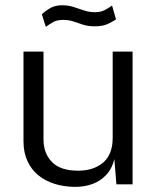

<svg xmlns="http://www.w3.org/2000/svg" viewBox="-20 -718 608 748"><path d="M270 10Q228.5 9.5 192.5 -1.8Q156.5 -13 129.2 -35.2Q102 -57.5 86.8 -90.8Q71.5 -124 71.5 -168V-517H149.5V-175Q149.5 -120.5 182.5 -86.8Q215.5 -53 284 -53Q345 -53 382 -84.8Q419 -116.5 419 -181V-517H496.5V0H433.5L425.5 -98Q416.5 -61 394.2 -37Q372 -13 340.2 -1.2Q308.5 10.5 270 10ZM432 -642.5Q419.5 -634 400 -624.8Q380.5 -615.5 349.5 -615.5Q323 -615.5 303.8 -621.8Q284.5 -628 266.5 -634.2Q248.5 -640.5 226.5 -640.5Q202 -640.5 187.5 -632.2Q173 -624 158.5 -613.5L143 -662.5Q159 -677 177.2 -687.2Q195.5 -697.5 222.5 -697.5Q246 -697.5 266.8 -690.8Q287.5 -684 307.8 -677.2Q328 -670.5 350 -670.5Q371.5 -670.5 386.5 -678Q401.5 -685.5 416.5 -696.5Z"/></svg>

Font: Public Sans Thin Light
Style: Regular
Weight: 300
Version: Version 1.007